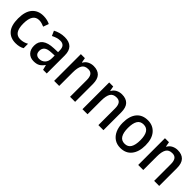

<svg xmlns="http://www.w3.org/2000/svg" viewBox="247 -1638 2737 2737"><g transform="rotate(45 1615.5 -269.5)"><path d="M272 10Q167 10 107.5 -57.5Q48 -125 48 -266Q48 -408 110 -478.5Q172 -549 278 -549Q320 -549 355 -540.5Q390 -532 414 -519L384 -436Q359 -447 332 -454.5Q305 -462 280 -462Q152 -462 152 -267Q152 -77 278 -77Q315 -77 345.5 -86Q376 -95 404 -111V-22Q351 10 272 10Z M708 -549Q892 -549 892 -364V0H818L799 -75H796Q765 -31 729.5 -10.5Q694 10 635 10Q566 10 524.5 -33.5Q483 -77 483 -153Q483 -318 709 -326L791 -329V-360Q791 -417 767.5 -442.5Q744 -468 700 -468Q665 -468 632 -457.5Q599 -447 566 -430L533 -504Q569 -524 614 -536.5Q659 -549 708 -549ZM728 -258Q651 -255 619.5 -228Q588 -201 588 -153Q588 -110 610 -90Q632 -70 668 -70Q721 -70 756 -106Q791 -142 791 -211V-261Z M1291 -549Q1375 -549 1419.5 -502.5Q1464 -456 1464 -356V0H1362V-338Q1362 -400 1339.5 -431.5Q1317 -463 1268 -463Q1198 -463 1170.5 -415.5Q1143 -368 1143 -273V0H1041V-539H1122L1135 -467H1141Q1164 -509 1204.5 -529Q1245 -549 1291 -549Z M1862 -549Q1946 -549 1990.5 -502.5Q2035 -456 2035 -356V0H1933V-338Q1933 -400 1910.5 -431.5Q1888 -463 1839 -463Q1769 -463 1741.5 -415.5Q1714 -368 1714 -273V0H1612V-539H1693L1706 -467H1712Q1735 -509 1775.5 -529Q1816 -549 1862 -549Z M2613 -270Q2613 -141 2553 -65.5Q2493 10 2382 10Q2313 10 2262 -24Q2211 -58 2182.5 -121Q2154 -184 2154 -270Q2154 -403 2214 -476Q2274 -549 2385 -549Q2487 -549 2550 -477Q2613 -405 2613 -270ZM2259 -270Q2259 -177 2289 -126.5Q2319 -76 2384 -76Q2449 -76 2479 -126Q2509 -176 2509 -270Q2509 -364 2478.5 -413.5Q2448 -463 2383 -463Q2318 -463 2288.5 -413.5Q2259 -364 2259 -270Z M2986 -549Q3070 -549 3114.5 -502.5Q3159 -456 3159 -356V0H3057V-338Q3057 -400 3034.5 -431.5Q3012 -463 2963 -463Q2893 -463 2865.5 -415.5Q2838 -368 2838 -273V0H2736V-539H2817L2830 -467H2836Q2859 -509 2899.5 -529Q2940 -549 2986 -549Z"/></g></svg>

Font: Noto Sans Kannada SemiCondensed Medium
Style: Regular
Weight: 500
Width: 4
Designer: Jelle Bosma - Monotype Design Team
Foundry: Monotype Imaging Inc.
Version: Version 2.005; ttfautohint (v1.8.4.7-5d5b)